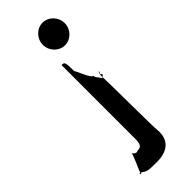

<svg xmlns="http://www.w3.org/2000/svg" viewBox="-315 -805 1057 1057"><g transform="rotate(-45 213.5 -276.0)"><path d="M200 -531V45C200 93 185 98 163 98C147 110 130 86 130 86C130 98 91 184 91 184C89 200 85 193 81 195C81 207 82 197 82 197C85 208 92 196 96 198C114 218 140 218 194 218C301 218 328 156 320 88C317 88 315 -319 313 -320C309 -340 319 -368 322 -360C315 -343 313 -342 325 -338C321 -327 300 -316 293 -316C328 -316 282 -342 282 -365C264 -365 235 -449 226 -458C226 -530 222 -531 200 -531ZM206 -682C206 -634 245 -594 291 -594C337 -594 376 -634 376 -682C376 -730 337 -770 291 -770C245 -770 206 -730 206 -682Z"/></g></svg>

Font: Hussar Przerywany
Style: Regular
Weight: 400
Foundry: Cannot Into Space Fonts
Version: Version 0.982